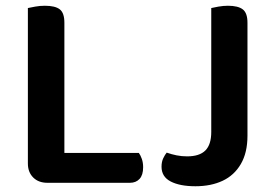

<svg xmlns="http://www.w3.org/2000/svg" viewBox="-20 -635 957 668"><path d="M145 1Q114 1 95.5 -17.5Q77 -36 77 -66V-607Q86 -609 102.5 -612Q119 -615 136 -615Q172 -615 188 -602.5Q204 -590 204 -556V-103H463Q469 -95 473.5 -82Q478 -69 478 -53Q478 -26 465.5 -12.5Q453 1 432 1ZM715 -607Q723 -609 740 -612Q757 -615 773 -615Q808 -615 824.5 -602.5Q841 -590 841 -556V-163Q841 -104 818 -64.5Q795 -25 754.5 -6Q714 13 660 13Q606 13 574 -3.5Q542 -20 542 -55Q542 -72 548 -84.5Q554 -97 560 -104Q577 -98 594.5 -94.5Q612 -91 631 -91Q674 -91 694.5 -111.5Q715 -132 715 -176Z"/></svg>

Font: Baloo Bhaijaan 2 SemiBold
Style: Regular
Weight: 600
Designer: Sanskriti Dholi, Noopur Datye and Ek Type
Foundry: Ek Type
Version: Version 1.700